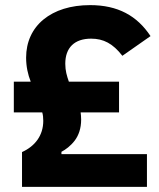

<svg xmlns="http://www.w3.org/2000/svg" viewBox="-20 -730 622 750"><path d="M66 0V-136C117 -159 149 -201 149 -258C149 -270 148 -281 145 -291H34V-411H100C89 -439 82 -470 82 -505C82 -566 106 -618 150 -654C194 -690 256 -710 332 -710C440 -710 515 -669 568 -589L458 -512C421 -560 384 -579 336 -579C271 -579 235 -544 235 -481C235 -454 241 -434 249 -411H445V-291H295C296 -282 297 -274 297 -263C297 -228 287 -201 272 -181C256 -160 237 -146 220 -137V-128H554V0Z"/></svg>

Font: Plexus Sans Bold
Style: Regular
Weight: 700
Version: Version 2.001;PS 002.001;hotconv 1.0.70;makeotf.lib2.5.58329